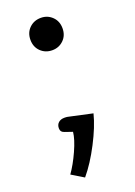

<svg xmlns="http://www.w3.org/2000/svg" viewBox="-129 -570 534 759"><g transform="rotate(-20 138.0 -190.5)"><path d="M76 -449Q76 -479 95.5 -498Q115 -517 144 -517Q172 -517 191.5 -498Q211 -479 211 -449Q211 -419 191.5 -400Q172 -381 144 -381Q115 -381 95.5 -400Q76 -419 76 -449ZM42 105Q65 73 86 26.5Q107 -20 110 -50L78 -61Q62 -66 62 -82Q62 -97 71.5 -105.5Q81 -114 97 -114Q105 -114 110 -113L211 -91Q198 -39 164 26.5Q130 92 93 136Z"/></g></svg>

Font: Maitree Medium
Style: Regular
Weight: 500
Designer: CadsonDemak Team
Foundry: CadsonDemak
Version: Version 1.010